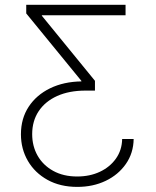

<svg xmlns="http://www.w3.org/2000/svg" viewBox="-20 -562 628 775"><path d="M292 192.4Q223.1 192.4 171.9 164.1Q120.6 135.7 92.5 87.4Q64.5 39.1 64.5 -20Q64.5 -83.5 95.7 -131.1Q127 -178.7 182.1 -205.6Q237.3 -232.4 308.6 -233.4V-235.4L85.9 -507.8V-542.5H486.8V-500.5H148.9V-498.5L363.3 -235.8V-196.3H325.2Q259.3 -196.3 210.9 -174.6Q162.6 -152.8 136.2 -113.3Q109.9 -73.7 109.9 -20.5Q109.9 27.8 131.8 66.4Q153.8 105 194.8 127.7Q235.8 150.4 291.5 150.4Q342.8 150.4 383.3 131.3Q423.8 112.3 448 78.1Q472.2 43.9 473.1 -1H519.5Q518.6 56.2 488 99.9Q457.5 143.6 406.5 168Q355.5 192.4 292 192.4Z"/></svg>

Font: Inter 16pt ExtraLight
Style: Regular
Weight: 250
Version: Version 4.001;git-66647c0bb